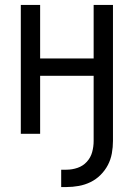

<svg xmlns="http://www.w3.org/2000/svg" viewBox="-20 -540 540 775"><path d="M227 215V145H248Q271 145 293 137.5Q315 130 330.5 113Q346 96 352 74Q358 52 358 29V-234H142V0H64V-520H142V-304H358V-520H436V29Q436 54 431.5 79Q427 104 415.5 126Q404 148 386 166Q368 184 345.5 195Q323 206 298 210.5Q273 215 248 215Z"/></svg>

Font: Iosevka MaddieWtf
Style: Regular
Weight: 400
Monospace: yes
Designer: Belleve Invis
Foundry: Belleve Invis
Version: Version 31.3.0; ttfautohint (v1.8.3)